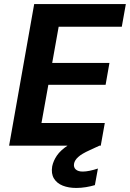

<svg xmlns="http://www.w3.org/2000/svg" viewBox="-20 -720 642 949"><path d="M25 0 149 -700H602L582 -588H270L238 -409H521L502 -301H219L185 -112H498L478 0ZM357 209Q319 209 290 197.5Q261 186 246.5 162Q232 138 238 102Q244 74 261.5 48.5Q279 23 315 -1Q351 -25 411 -49L459 -68L478 -3L424 22Q384 40 366.5 56Q349 72 346 89Q343 107 354.5 117.5Q366 128 389 128Q404 128 423.5 124Q443 120 464 113L449 195Q429 201 405 205Q381 209 357 209Z"/></svg>

Font: DM Sans 12pt ExtraBold
Style: Italic
Weight: 800
Italic angle: -10°
Version: Version 4.004;gftools[0.9.30]